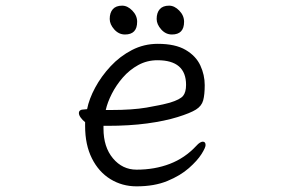

<svg xmlns="http://www.w3.org/2000/svg" viewBox="-20 -641 1040 679"><path d="M588 -519Q566 -519 550 -537Q534 -555 534 -574Q534 -596 545 -608.5Q556 -621 578 -621Q597 -621 614 -603.5Q631 -586 631 -564Q631 -519 588 -519ZM422 -519Q400 -519 384 -537Q368 -555 368 -574Q368 -596 379 -608.5Q390 -621 412 -621Q431 -621 448 -603.5Q465 -586 465 -564Q465 -519 422 -519ZM346 -196V-186Q346 -121 379.5 -81Q413 -41 463 -41Q527 -41 580.5 -61.5Q634 -82 674 -125Q681 -133 687 -136.5Q693 -140 697 -140Q707 -140 707 -128Q707 -119 692.5 -96Q678 -73 648 -46.5Q618 -20 572 -1Q526 18 463 18Q412 18 370.5 -7.5Q329 -33 305 -81Q281 -129 281 -195V-209Q272 -216 265.5 -225Q259 -234 259 -241Q259 -254 278 -254Q279 -254 283 -254.5Q287 -255 288 -255Q295 -291 316.5 -331Q338 -371 371 -406.5Q404 -442 446.5 -464Q489 -486 538 -486Q600 -486 636.5 -464.5Q673 -443 688.5 -409.5Q704 -376 704 -340Q704 -306 698.5 -286Q693 -266 673 -253.5Q653 -241 608 -227Q563 -213 500.5 -204.5Q438 -196 359 -196ZM374 -252Q448 -252 498 -260.5Q548 -269 581 -278Q617 -289 627.5 -302Q638 -315 638 -341Q638 -428 537 -428Q500 -428 469 -411Q438 -394 414.5 -367Q391 -340 375.5 -309.5Q360 -279 354 -252Z"/></svg>

Font: Moon Stars Kai HW
Style: Regular
Weight: 400
Designer: GuiWonder
Version: Version 1.101